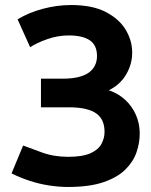

<svg xmlns="http://www.w3.org/2000/svg" viewBox="-20 -729 600 764"><path d="M250 15Q215 15 175.5 9Q136 3 98 -9.5Q60 -22 26 -39L72 -150Q99 -140 146.5 -122.5Q194 -105 251 -105Q308 -105 339.5 -119Q371 -133 383.5 -156Q396 -179 396 -204Q396 -228 388.5 -246Q381 -264 364.5 -276.5Q348 -289 320.5 -295.5Q293 -302 253 -302H143V-416H232Q265 -416 290.5 -422Q316 -428 332.5 -439.5Q349 -451 357.5 -468Q366 -485 366 -506Q366 -549 337.5 -568.5Q309 -588 253 -588Q210 -588 167.5 -573Q125 -558 100 -541L50 -652Q94 -679 150.5 -694Q207 -709 263 -709Q348 -709 401.5 -681Q455 -653 480.5 -610Q506 -567 506 -520Q506 -473 481.5 -432Q457 -391 413 -370Q451 -357 478.5 -331.5Q506 -306 521 -271.5Q536 -237 536 -198Q536 -160 523 -122.5Q510 -85 478.5 -54Q447 -23 391.5 -4Q336 15 250 15Z"/></svg>

Font: Ubuntu Sans Mono
Style: Bold
Weight: 700
Monospace: yes
Designer: Dalton Maag Ltd
Foundry: Dalton Maag Ltd
Version: Version 1.006